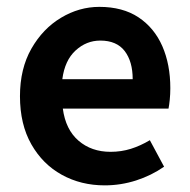

<svg xmlns="http://www.w3.org/2000/svg" viewBox="-20 -541 567 573"><path d="M292.5 12.2Q221.7 12.2 164.6 -19.3Q107.4 -50.8 73.5 -110.4Q39.6 -169.9 39.6 -253.9Q39.6 -335.9 73.7 -395.8Q107.9 -455.6 162.1 -488Q216.3 -520.5 276.4 -520.5Q346.2 -520.5 393.3 -489.3Q440.4 -458 464.4 -403.3Q488.3 -348.6 488.3 -277.8Q488.3 -259.8 486.6 -243.2Q484.9 -226.6 482.9 -216.8H167.5Q175.8 -154.3 214.4 -121.1Q252.9 -87.9 310.1 -87.9Q341.8 -87.9 370.6 -96.9Q399.4 -106 427.2 -122.6L469.7 -43.5Q431.6 -17.1 386 -2.4Q340.3 12.2 292.5 12.2ZM166 -304.7H376Q376 -357.4 352.1 -388.7Q328.1 -419.9 279.3 -419.9Q237.8 -419.9 205.6 -390.4Q173.3 -360.8 166 -304.7Z"/></svg>

Font: Akatab ExtraBold
Style: Regular
Weight: 800
Designer: SIL International
Foundry: SIL International
Version: Version 3.000